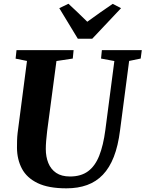

<svg xmlns="http://www.w3.org/2000/svg" viewBox="-20 -1016 792 1046"><path d="M683.5 -684 634 -306Q623.5 -221.5 600 -161.5Q576.5 -101.5 540.2 -63.8Q504 -26 454.5 -8Q405 10 342 10Q244 10 185 -18.5Q126 -47 99.5 -97Q73 -147 72.5 -211Q72.5 -230 73 -250.2Q73.5 -270.5 76 -292L127 -684L65 -696.5L70 -743H381L376.5 -697L287.5 -683.5L237 -303Q233.5 -274.5 231.5 -249Q229.5 -223.5 229.5 -204.5Q229.5 -162 243.2 -128Q257 -94 286 -74.2Q315 -54.5 361.5 -54.5Q421 -54.5 459.5 -82.8Q498 -111 520.5 -167.5Q543 -224 554 -308.5L603 -683.5L530.5 -697L535 -743H752.5L746.5 -697ZM404 -805 303 -971.5 353 -995.5Q379 -971 404.8 -946.8Q430.5 -922.5 455.5 -897.5Q489.5 -922.5 524.5 -947Q559.5 -971.5 594 -995L639.5 -971.5L482.5 -805Z"/></svg>

Font: Merriweather 36pt ExtraBold
Style: Italic
Weight: 800
Italic angle: -7.8°
Version: Version 2.101